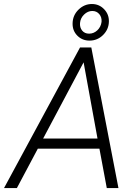

<svg xmlns="http://www.w3.org/2000/svg" viewBox="-59 -951 689 971"><path d="M443.8 -199.2H132.3L26.4 0H-38.6L345.7 -710.9H402.8L540 0H481ZM159.2 -250.5H434.1L363.8 -635.7ZM308.1 -833.5Q309.1 -874 338.1 -902.3Q367.2 -930.7 405.8 -930.7Q442.4 -930.7 467.5 -904.5Q492.7 -878.4 491.7 -841.3Q490.7 -802.2 462.2 -773.9Q433.6 -745.6 393.6 -745.6Q356.9 -745.6 332 -770.8Q307.1 -795.9 308.1 -833.5ZM345.7 -834.5Q343.8 -812 356.4 -796.4Q369.1 -780.8 391.6 -780.8Q415 -780.8 433.1 -797.6Q451.2 -814.5 454.6 -840.3Q456.5 -863.8 443.1 -879.6Q429.7 -895.5 407.7 -895.5Q384.8 -895.5 366.2 -877.4Q347.7 -859.4 345.7 -834.5Z"/></svg>

Font: RobotoInd Light
Style: Italic
Weight: 300
Italic angle: -12°
Designer: Google
Version: Version 2.001151; 2014